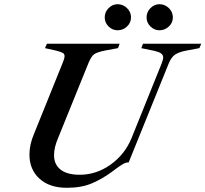

<svg xmlns="http://www.w3.org/2000/svg" viewBox="-20 -881 977 913"><path d="M120 -146Q120 -194 142 -245L278 -582Q287 -603 287 -614Q287 -625 277.5 -630Q268 -635 244 -641L194 -652L203 -673H549L541 -652L481 -641Q441 -633 427.5 -623Q414 -613 401 -582L256 -224Q237 -180 237 -143Q237 -99 268 -74.5Q299 -50 359 -50Q438 -50 505.5 -98Q573 -146 605 -223L749 -580Q756 -599 756 -607Q756 -620 746 -627Q736 -634 715 -639L652 -652L660 -673H937L928 -652L864 -640Q829 -633 812 -621Q795 -609 783 -581L592 -109Q579 -109 565 -101Q551 -93 535 -81Q519 -69 512 -64Q466 -30 416.5 -9Q367 12 298 12Q215 12 167.5 -31.5Q120 -75 120 -146ZM478 -798Q478 -824 496.5 -842.5Q515 -861 539 -861Q565 -861 584 -842.5Q603 -824 603 -798Q603 -773 584 -755Q565 -737 539 -737Q515 -737 496.5 -755Q478 -773 478 -798ZM677 -798Q677 -824 695.5 -842.5Q714 -861 738 -861Q764 -861 783 -842.5Q802 -824 802 -798Q802 -773 783 -755Q764 -737 738 -737Q714 -737 695.5 -755Q677 -773 677 -798Z"/></svg>

Font: Ibarra Real Nova
Style: Italic
Weight: 400
Italic angle: -22°
Designer: Jose Maria Ribagorda & Octavio Pardo
Foundry: Octavio Pardo
Version: Version 1.014